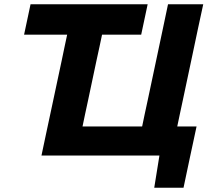

<svg xmlns="http://www.w3.org/2000/svg" viewBox="-20 -733 990 905"><path d="M707 152 731.5 0H175.5Q187.5 -57.5 199 -111Q210.5 -164.5 225 -232.5L271 -448.5Q278 -482 284.2 -511.8Q290.5 -541.5 296.5 -569.5H93.5L124 -713H676L645.5 -569.5H461Q455 -541.5 448.8 -511.8Q442.5 -482 435 -448.5L395 -259.5Q387.5 -225.5 381.2 -195.5Q375 -165.5 369 -137H650Q656 -165.5 662.2 -195.5Q668.5 -225.5 676 -259.5L721.5 -474Q736 -543 747.8 -598Q759.5 -653 772 -713H938Q925 -653.5 913.2 -598.2Q901.5 -543 887 -474L841.5 -259.5Q834 -225.5 827.8 -195.5Q821.5 -165.5 815.5 -137H906.5Q898.5 -101 890.8 -63.5Q883 -26 875 10Q860 81.5 845 152Z"/></svg>

Font: Commissioner
Style: Bold Italic
Weight: 700
Italic angle: -12°
Designer: Kostas Bartsokas
Foundry: Kostas Bartsokas
Version: Version 1.000; ttfautohint (v1.8.3)